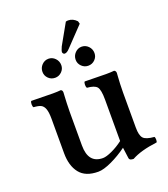

<svg xmlns="http://www.w3.org/2000/svg" viewBox="-138 -842 829 950"><g transform="rotate(-20 276.5 -367.5)"><path d="M378.9 -2Q372.6 -44.4 371.1 -60.1Q330.6 -30.3 287.4 -10.3Q244.1 9.8 216.8 9.8Q149.4 9.8 118.7 -29.3Q87.9 -68.4 87.9 -134.8V-314.9Q87.9 -350.1 81.3 -367.9Q74.7 -385.7 62 -392.1Q49.3 -398.4 23.9 -399.9Q19.5 -404.3 19.5 -416.5Q19.5 -428.7 23.9 -433.1Q98.1 -431.2 137.2 -431.2Q161.6 -431.2 179.2 -433.1Q188 -429.7 188 -418Q188 -416 187 -400.4Q186 -384.8 185.1 -361.3Q184.1 -337.9 184.1 -316.9V-140.1Q184.1 -45.9 261.2 -45.9Q278.8 -45.9 309.6 -60.1Q340.3 -74.2 369.1 -96.2V-124V-314Q369.1 -366.2 356.7 -381.6Q344.2 -397 305.2 -399.9Q300.8 -404.3 300.8 -416.5Q300.8 -428.7 305.2 -433.1Q377.4 -431.2 417 -431.2Q442.4 -431.2 460 -433.1Q469.2 -429.2 469.2 -418Q469.2 -416 468 -400.4Q466.8 -384.8 465.8 -361.3Q464.8 -337.9 464.8 -316.9V-131.8Q464.8 -91.3 478.3 -75.9Q491.7 -60.5 536.1 -57.1Q539.1 -52.7 539.3 -42.5Q539.6 -32.2 536.1 -27.8Q449.7 -17.1 401.9 9.8Q380.4 9.8 378.9 -2ZM125 -548.8Q125 -569.8 139.6 -585Q154.3 -600.1 174.8 -600.1Q194.8 -600.1 209.5 -585Q224.1 -569.8 224.1 -548.8Q224.1 -528.8 209.5 -514.4Q194.8 -500 174.8 -500Q153.8 -500 139.4 -514.4Q125 -528.8 125 -548.8ZM299.8 -548.8Q299.8 -569.8 314.5 -585Q329.1 -600.1 349.1 -600.1Q369.6 -600.1 384.3 -585Q398.9 -569.8 398.9 -548.8Q398.9 -528.8 384.5 -514.4Q370.1 -500 349.1 -500Q329.1 -500 314.5 -514.4Q299.8 -528.8 299.8 -548.8ZM318.8 -743.2Q324.7 -745.1 331.1 -745.1Q356.4 -745.1 376 -724.1L379.9 -710L286.1 -611.8Q272 -596.2 259.8 -596.2Q255.4 -596.2 252.2 -600.1Q249 -604 249 -607.9Q249 -615.2 257.8 -634.8Z"/></g></svg>

Font: Common Serif Medium
Style: Regular
Weight: 500
Designer: Philipp H. Poll, Khaled Hosny
Foundry: Stefan Peev, Context Ltd.
Version: Version 1.026